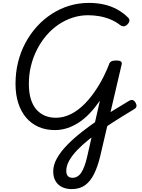

<svg xmlns="http://www.w3.org/2000/svg" viewBox="-20 -910 979 1324"><path d="M474 394Q438 394 409 380.5Q380 367 363.5 339.5Q347 312 347 272Q347 227 373 181Q399 135 443.5 89.5Q488 44 544 0Q600 -44 661 -85Q698 -110 734.5 -132.5Q771 -155 805.5 -175.5Q840 -196 869 -214Q884 -223 895 -220Q906 -217 914 -203Q924 -186 920.5 -174.5Q917 -163 900 -154Q869 -135 833.5 -113.5Q798 -92 761 -68Q724 -44 687 -19Q638 16 593 52Q548 88 512.5 125Q477 162 457 198Q437 234 437 268Q437 292 448 304Q459 316 480 316Q517 316 540.5 280Q564 244 580 175L669 -216Q635 -167 599 -129Q563 -91 524 -65.5Q485 -40 443.5 -26.5Q402 -13 359 -13Q296 -13 246 -35Q196 -57 160.5 -98.5Q125 -140 106 -199Q87 -258 87 -332Q87 -410 104.5 -481Q122 -552 155.5 -614.5Q189 -677 235 -727.5Q281 -778 337.5 -814.5Q394 -851 458.5 -870.5Q523 -890 593 -890Q649 -890 697.5 -879Q746 -868 788 -845Q830 -822 864 -788Q873 -779 872.5 -767.5Q872 -756 859 -742Q845 -728 832.5 -728.5Q820 -729 810 -736Q777 -762 739.5 -777Q702 -792 663.5 -798.5Q625 -805 587 -805Q532 -805 480 -788Q428 -771 382 -739.5Q336 -708 299 -664.5Q262 -621 235 -568Q208 -515 193.5 -455.5Q179 -396 179 -332Q179 -273 192 -229Q205 -185 230 -156Q255 -127 289 -112.5Q323 -98 366 -98Q418 -98 468.5 -123Q519 -148 566 -196Q613 -244 655.5 -312Q698 -380 732 -466Q735 -480 747.5 -486.5Q760 -493 782 -493Q826 -493 819 -466L672 163Q654 239 628.5 290Q603 341 566 367.5Q529 394 474 394Z"/></svg>

Font: Playwrite AT
Style: Italic
Weight: 400
Italic angle: -13.0072°
Designer: Veronika Burian, José Scaglione
Foundry: TypeTogether
Version: Version 1.002